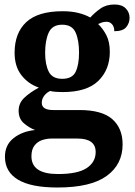

<svg xmlns="http://www.w3.org/2000/svg" viewBox="-20 -599 600 855"><path d="M236 236Q118 236 60 201Q2 166 2 99Q2 47 40 16.5Q78 -14 136 -20Q110 -30 86.5 -50Q63 -70 63 -106Q63 -139 87 -162.5Q111 -186 153 -209Q106 -225 75.5 -264Q45 -303 45 -364Q45 -452 97 -500.5Q149 -549 259 -549Q298 -549 328.5 -541.5Q359 -534 382 -521Q402 -543 427.5 -561Q453 -579 490 -579Q523 -579 540 -561.5Q557 -544 557 -520Q557 -496 542 -478Q527 -460 489 -460Q489 -480 479 -491Q469 -502 455 -502Q443 -502 434 -499Q425 -496 417 -492Q439 -471 454 -441.5Q469 -412 469 -368Q469 -289 418 -239Q367 -189 259 -189Q248 -189 230 -190Q212 -191 204 -194Q189 -188 177.5 -173.5Q166 -159 166 -141Q166 -109 217 -109H334Q434 -109 480 -68.5Q526 -28 526 44Q526 133 455 184.5Q384 236 236 236ZM257 -248Q302 -248 317 -279.5Q332 -311 332 -365Q332 -420 316.5 -454.5Q301 -489 257 -489Q213 -489 197 -454Q181 -419 181 -364Q181 -312 197 -280Q213 -248 257 -248ZM238 176Q326 176 366 149.5Q406 123 406 78Q406 18 325 18H209Q189 18 168.5 24.5Q148 31 134 48.5Q120 66 120 97Q120 176 238 176Z"/></svg>

Font: Noto Serif Myanmar
Style: Bold
Weight: 700
Designer: Ben Mitchell and the Monotype Design Team
Foundry: Monotype Imaging Inc.
Version: Version 2.106; ttfautohint (v1.8.4.7-5d5b)